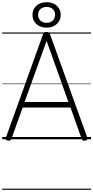

<svg xmlns="http://www.w3.org/2000/svg" viewBox="-20 -1264 846 1743"><path d="M53 13Q38 10 33.5 3Q29 -4 34 -16L370 -951Q374 -964 381 -969Q388 -974 403 -974Q418 -974 424.5 -969Q431 -964 435 -951L772 -16Q777 -4 772.5 3Q768 10 752 13Q738 15 731.5 10.5Q725 6 719 -10L620 -288H186L86 -10Q81 5 74 10Q67 15 53 13ZM203 -338H601L403 -893ZM403 -1013Q366 -1013 337 -1028Q308 -1043 291.5 -1069Q275 -1095 275 -1130Q275 -1163 291.5 -1189Q308 -1215 337 -1229.5Q366 -1244 403 -1244Q441 -1244 469.5 -1229.5Q498 -1215 514.5 -1189Q531 -1163 531 -1130Q531 -1095 514.5 -1069Q498 -1043 469.5 -1028Q441 -1013 403 -1013ZM403 -1057Q438 -1057 459 -1077Q480 -1097 480 -1130Q480 -1162 459 -1181.5Q438 -1201 403 -1201Q368 -1201 347 -1181.5Q326 -1162 326 -1130Q326 -1097 347 -1077Q368 -1057 403 -1057ZM0 449H806V459H0ZM0 -20H806V0H0ZM0 -505H806V-500H0ZM0 -969H806V-959H0Z"/></svg>

Font: Playwrite IT Trad Guides
Style: Regular
Weight: 400
Designer: Veronika Burian, José Scaglione
Foundry: TypeTogether
Version: Version 1.003